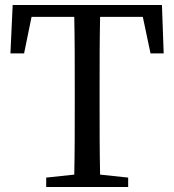

<svg xmlns="http://www.w3.org/2000/svg" viewBox="-20 -753 701 773"><path d="M555 -685 586 -538H639L632 -733H31L22 -538H77L107 -685H279C281 -589 281 -491 281 -393V-339C281 -241 281 -145 279 -50L166 -38V0H496V-38L383 -50C381 -146 381 -243 381 -339V-393C381 -491 381 -589 383 -685Z"/></svg>

Font: Noto Serif SC Medium
Style: Regular
Weight: 500
Designer: Ryoko NISHIZUKA 西塚涼子 (kana & ideographs); Frank Grießhammer (Latin, Greek & Cyrillic); Wenlong ZHANG 张文龙 (bopomofo); San
Foundry: Adobe Systems Incorporated
Version: Version 1.001;PS 1.001;hotconv 16.6.54;makeotf.lib2.5.65590